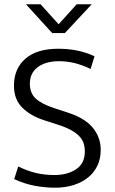

<svg xmlns="http://www.w3.org/2000/svg" viewBox="-20 -865 534 894"><path d="M251 -638Q296 -638 337.5 -630Q379 -622 420 -603L402 -544Q359 -564 324.5 -572Q290 -580 254 -580Q193 -580 156 -552.5Q119 -525 119 -475Q119 -431 147 -405.5Q175 -380 234 -361L301 -339Q378 -313 413.5 -268.5Q449 -224 449 -167Q449 -126 433.5 -93.5Q418 -61 390 -38.5Q362 -16 323 -3.5Q284 9 237 9Q189 9 141.5 0Q94 -9 46 -31L65 -90Q107 -69 147.5 -59.5Q188 -50 233 -50Q294 -50 334.5 -77Q375 -104 375 -160Q375 -180 369.5 -197.5Q364 -215 350 -230Q336 -245 312 -258.5Q288 -272 251 -284L186 -305Q123 -325 84 -363.5Q45 -402 45 -466Q45 -545 98 -591.5Q151 -638 251 -638ZM101 -845H169L253 -752L337 -845H407L282 -711H223Z"/></svg>

Font: Mukta Malar Light
Style: Regular
Weight: 300
Designer: Aadarsh Rajan, Girish Dalvi, Yashodeep Gholap
Foundry: Ek Type
Version: Version 2.538;PS 1.000;hotconv 16.6.51;makeotf.lib2.5.65220;